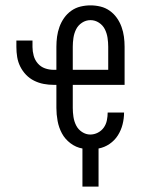

<svg xmlns="http://www.w3.org/2000/svg" viewBox="-20 -548 540 715"><path d="M287 147V5Q263 1 242.5 -14.5Q222 -30 210.5 -51.5Q199 -73 194.5 -97.5Q190 -122 190 -146V-232H180Q161 -232 142.5 -235.5Q124 -239 107 -247.5Q90 -256 77 -269.5Q64 -283 55.5 -300Q47 -317 44 -335.5Q41 -354 41 -373V-397H101V-373Q101 -357 105.5 -340.5Q110 -324 121 -311.5Q132 -299 147.5 -293.5Q163 -288 180 -288H190V-374Q190 -393 192.5 -411.5Q195 -430 201.5 -448Q208 -466 219 -481.5Q230 -497 245.5 -508Q261 -519 279.5 -523.5Q298 -528 317 -528Q336 -528 354.5 -523.5Q373 -519 388.5 -508Q404 -497 415 -481.5Q426 -466 432.5 -448Q439 -430 441.5 -411.5Q444 -393 444 -374V-232H251V-146Q251 -130 253.5 -113Q256 -96 263.5 -81Q271 -66 285.5 -56.5Q300 -47 316 -47Q331 -47 344.5 -54Q358 -61 366.5 -73Q375 -85 378 -100Q381 -115 381 -129H442Q442 -107 436.5 -85Q431 -63 419 -44Q407 -25 388 -12Q369 1 347 5V147ZM251 -288H383V-374Q383 -390 380.5 -407Q378 -424 370.5 -439Q363 -454 348.5 -463.5Q334 -473 317 -473Q300 -473 285.5 -463.5Q271 -454 263.5 -439Q256 -424 253.5 -407Q251 -390 251 -374Z"/></svg>

Font: Iosevka Custom Light
Style: Regular
Weight: 300
Monospace: yes
Designer: Belleve Invis
Foundry: Belleve Invis
Version: Version 27.3.5